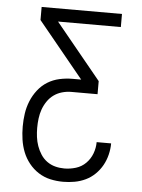

<svg xmlns="http://www.w3.org/2000/svg" viewBox="-53 -572 605 819"><g transform="rotate(5 250.0 -162.5)"><path d="M248 205Q273 205 297.5 200.5Q322 196 344 185.5Q366 175 384 157.5Q402 140 414 118.5Q426 97 432 72.5Q438 48 438 24H376Q376 49 367 73Q358 97 340 115Q322 133 297.5 140.5Q273 148 248 148Q228 148 209 143Q190 138 174 126.5Q158 115 147 98Q136 81 129.5 62.5Q123 44 120.5 24.5Q118 5 118 -15Q118 -35 120.5 -55Q123 -75 129.5 -93.5Q136 -112 147.5 -129Q159 -146 175 -157.5Q191 -169 210.5 -174.5Q230 -180 250 -180H362V-236L167 -474H436V-530H92V-474L287 -236H250Q222 -236 194.5 -230Q167 -224 143.5 -209.5Q120 -195 102.5 -172.5Q85 -150 74.5 -124Q64 -98 60 -70.5Q56 -43 56 -15Q56 13 60 40.5Q64 68 74 93.5Q84 119 101.5 141Q119 163 142.5 178Q166 193 193 199Q220 205 248 205Z"/></g></svg>

Font: Iosevka SS09 Light
Style: Regular
Weight: 300
Monospace: yes
Designer: Belleve Invis
Foundry: Belleve Invis
Version: Version 5.2.1; ttfautohint (v1.8.3)